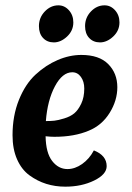

<svg xmlns="http://www.w3.org/2000/svg" viewBox="-20 -690 496 720"><path d="M151 -179Q152 -117 175.5 -86.5Q199 -56 233 -56Q261 -56 288 -75Q315 -94 332 -126Q380 -107 380 -67Q380 -36 333 -13Q286 10 225 10Q187 10 153.5 -0.5Q120 -11 90.5 -32.5Q61 -54 44 -92.5Q27 -131 27 -183Q27 -256 51 -315.5Q75 -375 113.5 -410.5Q152 -446 196.5 -465Q241 -484 285 -484Q352 -484 386 -449.5Q420 -415 420 -363Q420 -313 391 -266.5Q362 -220 313 -200Q259 -177 184 -177Q169 -177 151 -179ZM296 -358Q296 -384 283.5 -401.5Q271 -419 251 -419Q214 -419 186 -366.5Q158 -314 152 -236Q171 -236 184.5 -237.5Q198 -239 221 -246Q244 -253 258.5 -265Q273 -277 284.5 -301Q296 -325 296 -358ZM355 -531Q330 -531 314.5 -547.5Q299 -564 299 -592Q299 -624 321 -647Q343 -670 372 -670Q395 -670 411.5 -651.5Q428 -633 428 -606Q428 -575 404.5 -553Q381 -531 355 -531ZM182 -531Q157 -531 141.5 -547.5Q126 -564 126 -592Q126 -624 148 -647Q170 -670 199 -670Q222 -670 238.5 -651.5Q255 -633 255 -606Q255 -575 231.5 -553Q208 -531 182 -531Z"/></svg>

Font: Overlock
Style: Bold Italic
Weight: 700
Version: Version 1.001